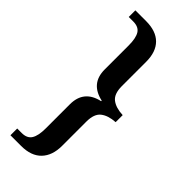

<svg xmlns="http://www.w3.org/2000/svg" viewBox="-284 -798 964 964"><g transform="rotate(45 198.0 -316.5)"><path d="M34 79H66Q104 79 119.5 54Q135 29 135 -22V-194Q135 -294 235 -316V-320Q135 -342 135 -441V-611Q135 -664 119.5 -688.5Q104 -713 66 -713H34V-760H110Q181 -760 218 -723Q255 -686 255 -616V-443Q255 -388 283 -366.5Q311 -345 361 -343V-293Q311 -290 283 -268Q255 -246 255 -191V-19Q255 50 218 88.5Q181 127 110 127H34Z"/></g></svg>

Font: Noto Serif NarrowSemiBold
Style: Regular
Weight: 600
Width: 4
Designer: Monotype Design Team
Foundry: Monotype Imaging Inc.
Version: Version 1.001